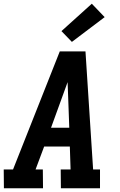

<svg xmlns="http://www.w3.org/2000/svg" viewBox="-25 -1011 645 1031"><path d="M206 0H-4L-5 -101H45L296 -735H434L475 -101H512V0H302L301 -101H354L350 -224H212L166 -101H205ZM347 -325 341 -490Q340 -510 339.5 -530Q339 -550 338 -570Q331 -550 323.5 -530Q316 -510 309 -490L249 -325ZM361 -786 305 -844 468 -991 537 -919Z"/></svg>

Font: Iosevka HT Extended
Style: Bold Italic
Weight: 700
Width: 7
Italic angle: -9°
Monospace: yes
Designer: Belleve Invis
Foundry: Belleve Invis
Version: Version 32.3.0; ttfautohint (v1.8.4)